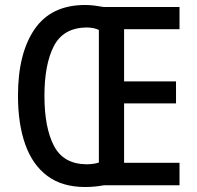

<svg xmlns="http://www.w3.org/2000/svg" viewBox="-20 -742 788 769"><path d="M321 -722Q341 -722 360 -719.5Q379 -717 395 -714H699V-625H477V-416H685V-328H477V-90H699V0H397Q380 3 361 5Q342 7 321 7Q229 7 169.5 -37.5Q110 -82 81 -164Q52 -246 52 -359Q52 -528 118.5 -625Q185 -722 321 -722ZM325 -632Q233 -630 195.5 -557Q158 -484 158 -358Q158 -231 196 -158Q234 -85 326 -84Q355 -84 376 -91V-622Q356 -632 325 -632Z"/></svg>

Font: Noto Sans Condensed Medium
Style: Regular
Weight: 500
Width: 3
Designer: Monotype Design Team
Foundry: Monotype Imaging Inc.
Version: Version 2.013; ttfautohint (v1.8.4.7-5d5b)